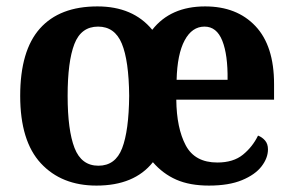

<svg xmlns="http://www.w3.org/2000/svg" viewBox="-20 -569 914 599"><path d="M281 10Q172 10 107.5 -59.5Q43 -129 43 -270Q43 -411 104.5 -480Q166 -549 284 -549Q395 -549 455 -476Q512 -549 620 -549Q719 -549 777 -487.5Q835 -426 835 -307V-258H530Q531 -169 559.5 -115.5Q588 -62 658 -62Q708 -62 738 -86.5Q768 -111 785 -146Q798 -141 807 -130.5Q816 -120 816 -103Q816 -76 796 -50Q776 -24 735 -7Q694 10 632 10Q572 10 530 -8.5Q488 -27 457 -63Q399 10 281 10ZM287 -52Q340 -52 361 -106.5Q382 -161 383 -270Q382 -380 360 -433Q338 -486 286 -486Q233 -486 212 -431.5Q191 -377 191 -270Q191 -163 212.5 -107.5Q234 -52 287 -52ZM690 -320Q691 -398 673.5 -442Q656 -486 618 -486Q579 -486 556 -443Q533 -400 531 -320Z"/></svg>

Font: Noto Serif Sinhala SemiCondensed
Style: Bold
Weight: 700
Width: 4
Designer: Jelle Bosma - Monotype Design Team
Foundry: Monotype Imaging Inc.
Version: Version 2.007; ttfautohint (v1.8.4.7-5d5b)